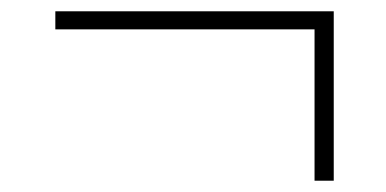

<svg xmlns="http://www.w3.org/2000/svg" viewBox="-20 -416 684 340"><path d="M537 -96V-364H78V-396H571V-96Z"/></svg>

Font: Encode Sans SC SemiCondensed Thin
Style: Regular
Weight: 250
Width: 4
Designer: Multiple Designers
Foundry: Impallari Type
Version: Version 3.002